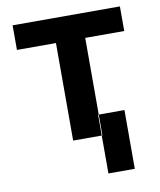

<svg xmlns="http://www.w3.org/2000/svg" viewBox="-82 -613 713 853"><g transform="rotate(-10 275.0 -187.0)"><path d="M517 -548V-437H341V3H209V-437H33V-548ZM338 174H457V-91H338Z"/></g></svg>

Font: Sinter Bold
Style: Regular
Weight: 700
Foundry: Adobe & rsms
Version: Version 1.000